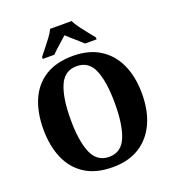

<svg xmlns="http://www.w3.org/2000/svg" viewBox="-164 -1057 1082 1193"><g transform="rotate(-20 377.0 -460.5)"><path d="M378 10Q268 10 195.5 -36Q123 -82 87 -165Q51 -248 51 -359Q51 -470 87 -552Q123 -634 195.5 -679.5Q268 -725 379 -725Q483 -725 555.5 -679.5Q628 -634 665.5 -551.5Q703 -469 703 -358Q703 -247 665.5 -164.5Q628 -82 555.5 -36Q483 10 378 10ZM378 -58Q458 -58 491 -137Q524 -216 524 -358Q524 -500 491.5 -578.5Q459 -657 379 -657Q298 -657 264.5 -578.5Q231 -500 231 -358Q231 -216 264.5 -137Q298 -58 378 -58ZM197 -784Q212 -803 233 -829Q254 -855 274 -882Q294 -909 304 -931H446Q456 -909 476 -882Q496 -855 517 -829Q538 -803 553 -784V-771H477Q466 -782 447 -798.5Q428 -815 408 -832.5Q388 -850 374 -863Q360 -850 340.5 -833Q321 -816 303 -799.5Q285 -783 273 -771H197Z"/></g></svg>

Font: Noto Serif Thai SemiCondensed ExtraBold
Style: Regular
Weight: 800
Width: 4
Designer: Monotype Design Team
Foundry: Monotype Imaging Inc.
Version: Version 2.002; ttfautohint (v1.8.4.7-5d5b)